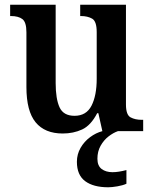

<svg xmlns="http://www.w3.org/2000/svg" viewBox="-20 -556 650 814"><path d="M246 10Q170 10 131 -37.5Q92 -85 92 -187V-419Q92 -462 75 -475Q58 -488 26 -488H23V-536H216V-204Q216 -137 232.5 -101Q249 -65 296 -65Q346 -65 368 -108Q390 -151 390 -222V-420Q390 -466 370.5 -477Q351 -488 323 -488H320V-536H514V-113Q514 -69 533.5 -58.5Q553 -48 581 -48H587V0H414L397 -76H392Q365 -24 328 -7Q291 10 246 10ZM439 238Q376 238 341 212Q306 186 306 130Q306 98 321.5 71Q337 44 362 25.5Q387 7 414 0H480Q460 7 440 22.5Q420 38 406.5 62Q393 86 393 117Q393 147 411 160.5Q429 174 457 174Q482 174 516 165V223Q501 230 477.5 234Q454 238 439 238Z"/></svg>

Font: Noto Serif SemiCondensed SemiBold
Style: Regular
Weight: 600
Width: 4
Designer: Monotype Design Team
Foundry: Monotype Imaging Inc.
Version: Version 2.013; ttfautohint (v1.8.4.7-5d5b)